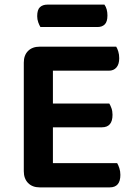

<svg xmlns="http://www.w3.org/2000/svg" viewBox="-20 -809 585 831"><path d="M152 2Q120 2 101.5 -17Q83 -36 83 -68V-538Q83 -570 101.5 -588.5Q120 -607 152 -607H483Q488 -599 492 -586Q496 -573 496 -557Q496 -531 484 -517Q472 -503 451 -503H209V-361H453Q458 -353 462.5 -340.5Q467 -328 467 -312Q467 -258 421 -258H209V-103H487Q492 -95 496.5 -81.5Q501 -68 501 -52Q501 2 455 2ZM155 -692Q150 -700 145.5 -712.5Q141 -725 141 -739Q141 -767 153 -778Q165 -789 185 -789H432Q445 -771 445 -742Q445 -715 433.5 -703.5Q422 -692 402 -692Z"/></svg>

Font: Baloo 2 Latin SemiBold
Style: Regular
Weight: 400
Designer: Sarang Kulkarni and Ek Type
Foundry: Ek Type
Version: Version 1.001